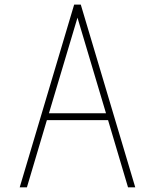

<svg xmlns="http://www.w3.org/2000/svg" viewBox="-20 -798 660 818"><path d="M295.9 -778.3H324.2L556.2 0H525.4L440.4 -286.1H179.7L94.7 0H64ZM310.1 -722.7 188.5 -315.4H431.6Z"/></svg>

Font: Cherry
Style: Light
Weight: 300
Designer: Amin Abedi
Version: Version 1.00 ; ttfautohint (v1.6)